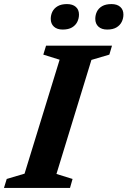

<svg xmlns="http://www.w3.org/2000/svg" viewBox="-44 -922 626 942"><path d="M248.5 -629 168.5 -654 182 -698H505.5L492.5 -654L404.5 -628L233 -68.5L312 -44L299.5 0H-24.5L-11 -44L76.5 -70ZM263.5 -777Q236 -777 220.5 -791.2Q205 -805.5 205 -829.5Q205 -848.5 213.2 -865Q221.5 -881.5 239.2 -891.8Q257 -902 284.5 -902Q312.5 -902 328 -888.2Q343.5 -874.5 343.5 -850.5Q343.5 -831.5 335.2 -814.8Q327 -798 309.5 -787.5Q292 -777 263.5 -777ZM482 -777Q454.5 -777 439 -791.2Q423.5 -805.5 423.5 -829.5Q423.5 -848.5 431.5 -865Q439.5 -881.5 457.2 -891.8Q475 -902 503 -902Q530.5 -902 546 -888.2Q561.5 -874.5 561.5 -850.5Q561.5 -831.5 553.2 -814.8Q545 -798 527.5 -787.5Q510 -777 482 -777Z"/></svg>

Font: Newsreader 9pt SemiBold
Style: Italic
Weight: 600
Italic angle: -17°
Designer: Hugues Gentile
Foundry: Production Type
Version: Version 1.003